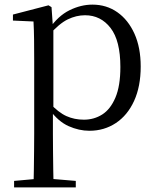

<svg xmlns="http://www.w3.org/2000/svg" viewBox="-20 -551 678 831"><path d="M41 260V232L152 222H189L308 232V260ZM125 260Q126 226 126.5 185.5Q127 145 127.5 103.5Q128 62 128 27V-287Q128 -338 127.5 -379.5Q127 -421 125 -458L36 -462V-488L190 -528L203 -520L209 -435L211 -430V-79L209 -69V27Q209 61 209.5 102.5Q210 144 210.5 185Q211 226 212 260ZM367 15Q322 15 277 -5Q232 -25 194 -77H181L195 -105Q233 -64 267.5 -48.5Q302 -33 343 -33Q387 -33 422.5 -55.5Q458 -78 479.5 -128.5Q501 -179 501 -261Q501 -375 458.5 -430Q416 -485 348 -485Q310 -485 273 -467Q236 -449 191 -398L181 -425H192Q231 -482 280.5 -506.5Q330 -531 380 -531Q441 -531 488 -498Q535 -465 562 -405Q589 -345 589 -263Q589 -177 560.5 -114.5Q532 -52 481.5 -18.5Q431 15 367 15Z"/></svg>

Font: Noto Serif TC ExtraLight
Style: Regular
Weight: 400
Version: Version 2.002-H1;hotconv 1.1.0;makeotfexe 2.6.0